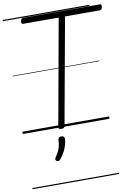

<svg xmlns="http://www.w3.org/2000/svg" viewBox="-144 -1075 1143 1641"><g transform="rotate(-10 427.5 -255.0)"><path d="M333 14Q305 14 309 -5L475 -927H167Q157 -927 154 -933Q151 -939 153 -953Q156 -966 161 -971.5Q166 -977 176 -977H840Q850 -977 853 -971.5Q856 -966 854 -953Q852 -939 846.5 -933Q841 -927 831 -927H530L363 -5Q362 5 355 9.5Q348 14 333 14ZM246 277Q237 271 236 264Q235 257 241 247Q258 222 268.5 201Q279 180 285 156.5Q291 133 292 101Q293 89 299.5 83Q306 77 319 77Q334 77 341 84Q348 91 348 103Q347 125 339.5 153Q332 181 317 210Q302 239 279 267Q272 276 264 279.5Q256 283 246 277ZM0 469H753V479H0ZM0 -20H753V0H0ZM0 -505H753V-500H0ZM0 -989H753V-979H0Z"/></g></svg>

Font: Playwrite DE VA Guides
Style: Regular
Weight: 400
Designer: Veronika Burian, José Scaglione
Foundry: TypeTogether
Version: Version 1.003